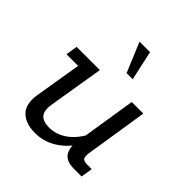

<svg xmlns="http://www.w3.org/2000/svg" viewBox="-173 -734 864 864"><g transform="rotate(45 259.0 -302.0)"><path d="M183 10Q121.8 10 90.4 -21.7Q58.9 -53.4 69.5 -118.1L106.3 -341H32.3L41.2 -396.7H188.8L145.6 -134Q138.5 -90 155 -71.1Q171.5 -52.2 209.4 -52.2Q253.8 -52.2 292.3 -78.4Q330.7 -104.6 359.2 -155.9L348.4 -122L391.9 -396.7H465.6L419.3 -102.5Q415.3 -78.2 420.1 -66.9Q424.9 -55.6 450 -55.6H478.1L469.2 0H422Q373.2 0 355.5 -25.1Q337.8 -50.2 343.8 -92.1L346.2 -109.3L359 -92.7Q325.8 -43.3 280.6 -16.7Q235.4 10 183 10ZM283.5 -472.2 224.5 -613.5H291.4L322.4 -472.2Z"/></g></svg>

Font: Rokkitt SemiBold
Style: Italic
Weight: 600
Italic angle: -9°
Designer: Vernon Adams
Foundry: Vernon Adams
Version: Version 3.103